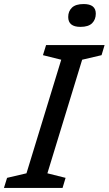

<svg xmlns="http://www.w3.org/2000/svg" viewBox="-40 -930 538 950"><path d="M263 -634.5 172.5 -657 188 -707H477.5L462.5 -657L366.5 -634.5L194.5 -72.5L284.5 -50L269.5 0H-20.5L-5 -50L91 -72.5ZM358 -797Q297.5 -797 297.5 -846Q297.5 -874.5 316 -892.2Q334.5 -910 374 -910Q434 -910 434 -862.5Q434 -833.5 415.8 -815.2Q397.5 -797 358 -797Z"/></svg>

Font: Newsreader 6pt
Style: Italic
Weight: 400
Italic angle: -17°
Designer: Hugues Gentile
Foundry: Production Type
Version: Version 1.003; ttfautohint (v1.8.3)